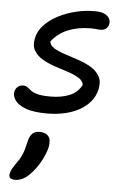

<svg xmlns="http://www.w3.org/2000/svg" viewBox="-58 -545 610 928"><g transform="rotate(5 247.5 -80.5)"><path d="M176.8 10Q108.2 10 70.8 -4.9Q33.4 -19.8 19.9 -41Q6.4 -62.2 10.2 -80.4Q12.8 -95 23.6 -104.8Q34.4 -114.6 50 -114.6Q64 -114.6 71.7 -108.4Q79.4 -102.2 89.8 -93.8Q100.2 -85.4 122.1 -79.2Q144 -73 185.2 -73Q238.8 -73 277.9 -88.9Q317 -104.8 336.6 -142Q334.6 -162.2 313.4 -175.4Q292.2 -188.6 260.9 -198.8Q229.6 -209 196.5 -219.9Q163.4 -230.8 135.7 -246.7Q108 -262.6 93.5 -286.8Q79 -311 87 -347.8Q93.8 -382.8 121.3 -411.6Q148.8 -440.4 188.9 -461.1Q229 -481.8 275.5 -492.6Q322 -503.4 366 -502.6Q395.2 -502.6 411.7 -494.4Q428.2 -486.2 435 -473.6Q441.8 -461 439 -447Q436.2 -432.8 425.6 -424.2Q415 -415.6 398.2 -415.6Q392.4 -415.6 386.2 -416.3Q380 -417 371.6 -417.7Q363.2 -418.4 351.6 -418.4Q291.8 -418.4 243.1 -399Q194.4 -379.6 162.4 -338Q164.6 -318.8 185.3 -306.3Q206 -293.8 237.7 -283.4Q269.4 -273 303 -261.9Q336.6 -250.8 364.9 -234.4Q393.2 -218 408.1 -192.6Q423 -167.2 415 -129.2Q407.6 -94.6 385.8 -68.4Q364 -42.2 331.8 -24.7Q299.6 -7.2 260.1 1.4Q220.6 10 176.8 10ZM50.8 342.8Q16.6 342.8 22.4 315.2Q24.6 305 30 294.2Q35.4 283.4 51.8 259.8Q65.4 241 73.3 224.2Q81.2 207.4 86 190.5Q90.8 173.6 94.6 155.6Q99.8 129.2 112.8 115.4Q125.8 101.6 149 101.6Q178.2 101.6 192 118.1Q205.8 134.6 199.2 170.2Q192.8 201 171.5 240.5Q150.2 280 118.8 311.2Q100.6 328.8 83.9 335.8Q67.2 342.8 50.8 342.8Z"/></g></svg>

Font: Shantell Sans Light
Style: Italic
Weight: 300
Italic angle: -11°
Designer: Stephen Nixon, Anya Danilova, Shantell Martin
Foundry: Arrow Type
Version: Version 1.008;[ac192a2d6]